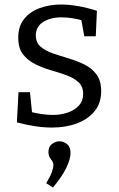

<svg xmlns="http://www.w3.org/2000/svg" viewBox="-20 -557 530 852"><path d="M139 -400Q139 -368 160 -350Q181 -332 214 -320.5Q247 -309 284 -298Q321 -287 354 -271Q387 -255 408 -227Q429 -199 429 -153Q429 -100 400 -64Q371 -28 321.5 -9.5Q272 9 211 9Q174 9 135 3Q96 -3 55 -14L62 -148H113L123 -50L114 -61Q137 -55 164 -51Q191 -47 214 -47Q250 -47 280.5 -57.5Q311 -68 330 -88.5Q349 -109 349 -140Q349 -173 328.5 -192Q308 -211 275 -223Q242 -235 205.5 -245.5Q169 -256 136 -272.5Q103 -289 82 -316Q61 -343 61 -390Q61 -441 87.5 -473.5Q114 -506 157.5 -521.5Q201 -537 251 -537Q285 -537 326 -530Q367 -523 410 -509L405 -396H354L339 -479L351 -465Q299 -480 253 -480Q204 -480 171.5 -459.5Q139 -439 139 -400ZM215 275 185 256Q204 225 210.5 205.5Q217 186 217 176Q217 165 211.5 157.5Q206 150 200.5 141Q195 132 195 117Q195 94 210.5 82Q226 70 244 70Q262 70 277.5 82.5Q293 95 293 122Q293 148 274.5 187Q256 226 215 275Z"/></svg>

Font: Bitter Thin
Style: Regular
Weight: 400
Version: Version 3.021